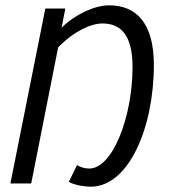

<svg xmlns="http://www.w3.org/2000/svg" viewBox="-20 -688 640 720"><path d="M321 12C461 12 557 -206 557 -445C557 -604 489 -668 389 -668C334 -668 260 -633 211 -584L225 -656H150L19 0H97L198 -510C255 -570 321 -600 364 -600C432 -600 477 -558 477 -437C477 -249 402 -56 315 -56C296 -56 282 -61 269 -69L238 -6C257 5 293 12 321 12Z"/></svg>

Font: Source Code Variable
Style: Italic
Weight: 400
Italic angle: -11°
Monospace: yes
Designer: Paul D. Hunt, Teo Tuominen
Foundry: Adobe Systems Incorporated
Version: Version 1.005;PS 1.0;hotconv 16.6.54;makeotf.lib2.5.65590